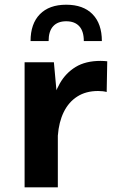

<svg xmlns="http://www.w3.org/2000/svg" viewBox="-20 -798 485 818"><path d="M110.2 -623.1H187.1Q187.1 -665.1 206.5 -686.2Q225.9 -707.4 262.1 -707.4Q298.3 -707.4 317.7 -686.2Q337.1 -665.1 337.1 -623.1H414Q414 -696.8 374.4 -737.3Q334.8 -777.9 262.1 -777.9Q189.4 -777.9 149.8 -737.3Q110.2 -696.8 110.2 -623.1ZM84.8 -532.8V0H226.4V-347.9L209.6 -532.8ZM434.5 -406.1 436.9 -536.9Q430.3 -537.7 423.1 -538.1Q415.9 -538.6 408.7 -538.6Q344.7 -538.6 302.3 -512.7Q259.9 -486.8 234.9 -442.6Q209.8 -398.5 197.7 -342.9Q185.7 -287.4 182.3 -227.5L226.5 -220.8Q230.8 -278.2 251.7 -320.8Q272.6 -363.4 309.4 -386.8Q346.1 -410.3 397.8 -410.3Q419.1 -410.3 434.5 -406.1Z"/></svg>

Font: Estedad-FD VF
Style: Regular
Weight: 100
Designer: Amin Abedi
Version: Version 7.3